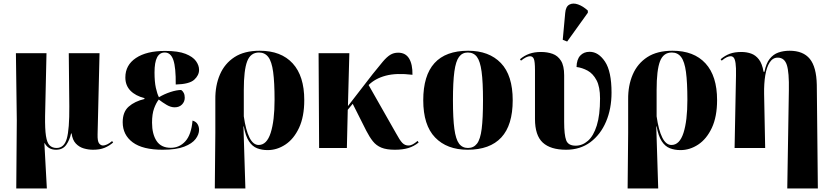

<svg xmlns="http://www.w3.org/2000/svg" viewBox="-20 -837 4709 1086"><path d="M72 229 75 -157 70 -536H243L235 -180Q234 -107 240 -68Q246 -29 261 -14.5Q276 0 300 0Q343 0 358 -53.5Q373 -107 372 -235L369 -536H543L532 -77Q531 -38 540.5 -26Q550 -14 563 -14Q572 -14 585.5 -20Q599 -26 614 -39L620 -31Q598 -12 571.5 -1Q545 10 506 10Q480 10 454 2.5Q428 -5 409 -25Q390 -45 385 -82H382Q374 -45 354.5 -17.5Q335 10 297 10Q253 10 233 -27H231L245 229Z M900 10Q787 10 730.5 -32Q674 -74 674 -146Q674 -204 708 -234Q742 -264 797 -277V-282Q746 -295 717.5 -324.5Q689 -354 689 -399Q689 -469 749 -509Q809 -549 914 -549Q988 -549 1029.5 -532.5Q1071 -516 1088.5 -491.5Q1106 -467 1106 -442Q1106 -411 1078.5 -386Q1051 -361 974 -359Q975 -455 960.5 -497.5Q946 -540 912 -540Q883 -540 868.5 -512.5Q854 -485 854 -427Q854 -375 861.5 -340.5Q869 -306 879 -287Q909 -305 944 -316.5Q979 -328 1005 -328Q1014 -322 1019.5 -311Q1025 -300 1025 -284Q1025 -262 1009.5 -246Q994 -230 968 -230Q946 -230 923 -243.5Q900 -257 878 -274Q863 -255 851.5 -223.5Q840 -192 840 -143Q840 -79 865.5 -40Q891 -1 946 -1Q995 -1 1028.5 -38Q1062 -75 1069 -155Q1089 -149 1097.5 -134.5Q1106 -120 1106 -103Q1106 -77 1086.5 -51Q1067 -25 1022 -7.5Q977 10 900 10Z M1195 229 1198 -86V-274Q1197 -353 1224 -415.5Q1251 -478 1306.5 -514Q1362 -550 1449 -550Q1570 -550 1635.5 -478.5Q1701 -407 1701 -271Q1701 -177 1671.5 -114Q1642 -51 1594.5 -19.5Q1547 12 1494 12Q1461 12 1434 1.5Q1407 -9 1388 -38Q1369 -67 1359 -122H1357L1368 229ZM1443 -17Q1489 -17 1511 -85.5Q1533 -154 1533 -272Q1533 -371 1525 -430Q1517 -489 1497.5 -514.5Q1478 -540 1445 -540Q1397 -540 1378 -490Q1359 -440 1359 -328V-179Q1370 -101 1391 -59Q1412 -17 1443 -17Z M1785 0 1782 -536H1956L1948 -237L2088 -418Q2123 -462 2145.5 -488.5Q2168 -515 2187.5 -527Q2207 -539 2232 -539Q2274 -539 2294 -506Q2314 -473 2313 -414Q2222 -425 2162 -409Q2102 -393 2065 -356L2219 -85Q2241 -44 2255.5 -29Q2270 -14 2290 -14Q2303 -14 2315.5 -21Q2328 -28 2342 -40L2348 -31Q2321 -9 2289 0.5Q2257 10 2213 10Q2166 10 2137 -2Q2108 -14 2089 -38Q2070 -62 2052 -97L1975 -250L1947 -216L1942 0Z M2625 10Q2508 10 2441 -59.5Q2374 -129 2374 -270Q2374 -550 2628 -550Q2746 -550 2813 -480.5Q2880 -411 2880 -270Q2880 -129 2815.5 -59.5Q2751 10 2625 10ZM2627 0Q2659 0 2678 -24.5Q2697 -49 2704.5 -108Q2712 -167 2712 -270Q2712 -373 2704 -432Q2696 -491 2677.5 -515.5Q2659 -540 2626 -540Q2595 -540 2576.5 -515.5Q2558 -491 2550 -432Q2542 -373 2542 -270Q2542 -167 2550 -108Q2558 -49 2576.5 -24.5Q2595 0 2627 0Z M3182 10Q3094 10 3050 -30.5Q3006 -71 3006 -164V-440Q3006 -489 2999.5 -504Q2993 -519 2978 -519Q2958 -519 2927 -494L2921 -502Q2946 -523 2974.5 -533Q3003 -543 3040 -543Q3076 -543 3105.5 -532.5Q3135 -522 3153 -493.5Q3171 -465 3171 -411V-148Q3171 -74 3182.5 -43.5Q3194 -13 3236 -13Q3274 -13 3305.5 -40.5Q3337 -68 3355.5 -127Q3374 -186 3374 -280Q3374 -346 3354 -383.5Q3334 -421 3303.5 -437.5Q3273 -454 3241 -458Q3242 -501 3262 -522.5Q3282 -544 3315 -544Q3365 -544 3402 -488.5Q3439 -433 3439 -313Q3439 -222 3408 -149Q3377 -76 3319.5 -33Q3262 10 3182 10ZM3188 -602 3163 -612 3177 -764Q3180 -800 3200.5 -811Q3221 -822 3249.5 -812Q3278 -802 3305 -777V-765Z M3530 229 3533 -86V-274Q3532 -353 3559 -415.5Q3586 -478 3641.5 -514Q3697 -550 3784 -550Q3905 -550 3970.5 -478.5Q4036 -407 4036 -271Q4036 -177 4006.5 -114Q3977 -51 3929.5 -19.5Q3882 12 3829 12Q3796 12 3769 1.5Q3742 -9 3723 -38Q3704 -67 3694 -122H3692L3703 229ZM3778 -17Q3824 -17 3846 -85.5Q3868 -154 3868 -272Q3868 -371 3860 -430Q3852 -489 3832.5 -514.5Q3813 -540 3780 -540Q3732 -540 3713 -490Q3694 -440 3694 -328V-179Q3705 -101 3726 -59Q3747 -17 3778 -17Z M4433 229 4442 -325Q4444 -428 4430.5 -469.5Q4417 -511 4379 -511Q4351 -511 4333.5 -484Q4316 -457 4308.5 -410.5Q4301 -364 4302 -306L4308 0H4135L4143 -410Q4144 -456 4140.5 -479.5Q4137 -503 4130 -511Q4123 -519 4113 -519Q4103 -519 4091 -513.5Q4079 -508 4062 -494L4056 -502Q4081 -523 4108 -533Q4135 -543 4174 -543Q4203 -543 4228.5 -534Q4254 -525 4272.5 -501Q4291 -477 4299 -431H4304Q4313 -478 4333.5 -504Q4354 -530 4383 -540Q4412 -550 4446 -550Q4523 -550 4560.5 -504Q4598 -458 4600 -357L4606 229Z"/></svg>

Font: Noto Serif Display SemiCondensed ExtraBold
Style: Regular
Weight: 800
Width: 4
Designer: Monotype Design Team
Foundry: Monotype Imaging Inc.
Version: Version 2.009